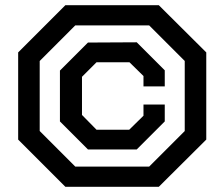

<svg xmlns="http://www.w3.org/2000/svg" viewBox="-20 -720 865 740"><path d="M50 -182V-518L232 -700H592L775 -518V-182L592 0H232ZM555 -78 692 -215V-485L555 -622H270L133 -485V-215L270 -78ZM211 -252V-448L319 -556L507 -557L615 -449V-387H533V-427L479 -480H352L296 -424V-277L352 -220H478L533 -274V-317H615V-252L507 -144H319Z"/></svg>

Font: Chakra Petch Medium
Style: Regular
Weight: 500
Designer: Katatrad Aksorn Co.,Ltd.
Foundry: Cadson Demak Co.,Ltd.
Version: Version 1.000; ttfautohint (v1.6)